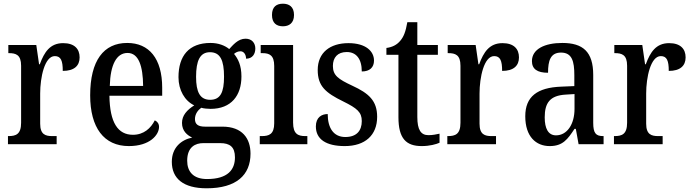

<svg xmlns="http://www.w3.org/2000/svg" viewBox="-20 -779 3736 1037"><path d="M23 0H286V-44H262C226 -44 197 -52 197 -111V-274C197 -361 221 -476 276 -476C309 -476 319 -451 319 -396C381 -396 410 -424 410 -469C410 -515 382 -546 321 -546C250 -546 219 -497 195 -432H191L176 -536H25V-492H28C66 -492 94 -483 94 -424V-116C94 -53 65 -44 26 -44H23Z M676 10C789 10 839 -50 839 -94C839 -112 828 -124 816 -129C795 -87 757 -51 698 -51C617 -51 573 -116 571 -262H856V-305C856 -463 785 -547 667 -547C540 -547 467 -452 467 -264C467 -90 541 10 676 10ZM753 -315H573C576 -429 609 -493 669 -493C729 -493 752 -422 753 -315Z M1096 238C1257 238 1333 166 1333 51C1333 -31 1289 -95 1181 -95H1087C1051 -95 1033 -107 1033 -136C1033 -164 1050 -185 1067 -197C1079 -193 1103 -191 1117 -191C1230 -191 1284 -264 1284 -366C1284 -426 1266 -461 1244 -488C1254 -496 1264 -502 1279 -502C1297 -502 1309 -484 1309 -462C1344 -462 1359 -488 1359 -517C1359 -546 1341 -570 1306 -570C1265 -570 1237 -534 1218 -514C1195 -533 1160 -547 1117 -547C1000 -547 944 -477 944 -362C944 -292 978 -234 1029 -210C990 -185 963 -156 963 -115C963 -71 992 -48 1018 -36C959 -24 908 18 908 95C908 185 970 238 1096 238ZM1115 -240C1060 -240 1039 -282 1039 -364C1039 -451 1060 -497 1114 -497C1170 -497 1190 -453 1190 -365C1190 -281 1171 -240 1115 -240ZM1098 188C1023 188 991 147 991 89C991 14 1036 -6 1078 -6H1169C1221 -6 1249 14 1249 71C1249 137 1211 188 1098 188Z M1508 -637C1541 -637 1568 -654 1568 -698C1568 -743 1541 -759 1508 -759C1474 -759 1449 -743 1449 -698C1449 -654 1474 -637 1508 -637ZM1383 0H1640V-44H1629C1590 -44 1563 -55 1563 -117V-536H1388V-492H1397C1435 -492 1461 -481 1461 -423V-113C1461 -54 1433 -44 1394 -44H1383Z M1842 10C1952 10 2017 -49 2017 -148C2017 -235 1972 -275 1883 -316C1806 -352 1778 -372 1778 -423C1778 -468 1803 -498 1853 -498C1904 -498 1934 -461 1934 -393C1977 -393 2000 -415 2000 -452C2000 -502 1956 -546 1862 -546C1763 -546 1696 -495 1696 -401C1696 -314 1738 -278 1834 -231C1909 -194 1934 -173 1934 -125C1934 -72 1905 -39 1845 -39C1780 -39 1750 -90 1750 -163C1718 -163 1686 -146 1686 -96C1686 -27 1741 10 1842 10Z M2258 10C2301 10 2336 0 2354 -8V-57C2335 -53 2317 -49 2294 -49C2253 -49 2234 -78 2234 -147V-483H2345V-536H2234V-659H2180C2171 -607 2160 -580 2142 -559C2124 -537 2099 -524 2067 -520V-483H2132V-146C2132 -30 2174 10 2258 10Z M2396 0H2659V-44H2635C2599 -44 2570 -52 2570 -111V-274C2570 -361 2594 -476 2649 -476C2682 -476 2692 -451 2692 -396C2754 -396 2783 -424 2783 -469C2783 -515 2755 -546 2694 -546C2623 -546 2592 -497 2568 -432H2564L2549 -536H2398V-492H2401C2439 -492 2467 -483 2467 -424V-116C2467 -53 2438 -44 2399 -44H2396Z M2949 10C3020 10 3046 -27 3083 -83H3090L3105 0H3240V-44H3237C3198 -44 3184 -60 3184 -116V-374C3184 -500 3128 -547 3017 -547C2922 -547 2853 -514 2853 -449C2853 -406 2882 -386 2940 -386C2940 -451 2953 -495 3010 -495C3070 -495 3082 -447 3082 -373V-314L3011 -311C2881 -306 2817 -257 2817 -151C2817 -41 2875 10 2949 10ZM2983 -48C2941 -48 2922 -85 2922 -145C2922 -223 2950 -263 3035 -268L3083 -271V-191C3083 -108 3043 -48 2983 -48Z M3296 0H3559V-44H3535C3499 -44 3470 -52 3470 -111V-274C3470 -361 3494 -476 3549 -476C3582 -476 3592 -451 3592 -396C3654 -396 3683 -424 3683 -469C3683 -515 3655 -546 3594 -546C3523 -546 3492 -497 3468 -432H3464L3449 -536H3298V-492H3301C3339 -492 3367 -483 3367 -424V-116C3367 -53 3338 -44 3299 -44H3296Z"/></svg>

Font: Noto Serif Sinhala Condensed Medium
Style: Regular
Weight: 500
Width: 3
Designer: Jelle Bosma - Monotype Design Team
Foundry: Monotype Imaging Inc.
Version: Version 2.007